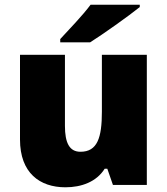

<svg xmlns="http://www.w3.org/2000/svg" viewBox="-20 -786 710 816"><path d="M574 -756V-766H365C332 -721 270 -657 236 -620V-606H363C417 -640 527 -718 574 -756ZM604 -553H413V-311C413 -201 394 -141 322 -141C275 -141 256 -179 256 -251V-553H65V-193C65 -51 149 10 258 10C326 10 390 -13 425 -69H436L460 0H604Z"/></svg>

Font: Noto Sans Canadian Aboriginal Black
Style: Regular
Weight: 900
Designer: Monotype Design Team, Typotheque's Kevin King
Foundry: Monotype Imaging Inc.
Version: Version 2.004